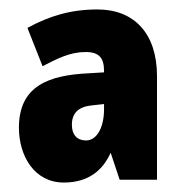

<svg xmlns="http://www.w3.org/2000/svg" viewBox="-20 -742 389 406"><path d="M186 -722C129 -722 84 -708 38 -683L70 -602C101 -618 128 -632 161 -632C190 -632 200 -619 200 -592V-589L167 -587C84 -583 20 -561 20 -472C20 -413 52 -356 115 -356C166 -356 197 -381 214 -419L233 -362H312V-581C312 -671 264 -722 186 -722ZM173 -519 200 -522V-511C200 -473 185 -445 162 -445C143 -445 132 -457 132 -478C132 -503 146 -516 173 -519Z"/></svg>

Font: Noto Sans Lao Looped ExtraCondensed Black
Style: Regular
Weight: 900
Width: 2
Designer: Mark Frömberg, Ben Mitchell
Foundry: The Fontpad Ltd
Version: Version 1.002